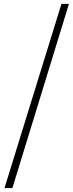

<svg xmlns="http://www.w3.org/2000/svg" viewBox="-20 -783 373 975"><path d="M2.9 171.9 292 -763.2H330.1L43 171.9Z"/></svg>

Font: Source Han Serif TW ExtraLight
Style: Regular
Weight: 250
Designer: Ryoko NISHIZUKA Ë•øÂ°öÊ∂ºÂ≠ê (kana & ideographs); Frank Grie√ühammer (Latin, Greek & Cyrillic); Wenlong ZHANG Âº†ÊñáÈæô 
Foundry: Adobe
Version: Version 2.003;hotconv 1.1.1;makeotfexe 2.6.0